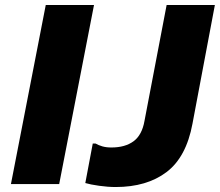

<svg xmlns="http://www.w3.org/2000/svg" viewBox="-20 -740 884 772"><path d="M164 -720H358L218 0H24ZM445 12Q414 12 378.5 7Q343 2 323 -4L353 -163H364Q376 -156 391.5 -151.5Q407 -147 428 -147Q483 -147 517 -172Q551 -197 561 -254L650 -720H844L754 -243Q729 -108 649.5 -48Q570 12 445 12Z"/></svg>

Font: Kufam ExtraBold
Style: Italic
Weight: 800
Italic angle: -11°
Designer: Artur Schmal
Foundry: Original Type
Version: Version 1.301; ttfautohint (v1.8.3)